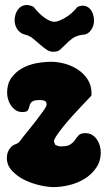

<svg xmlns="http://www.w3.org/2000/svg" viewBox="-20 -752 438 783"><path d="M189 -500Q216 -500 245 -492Q274 -484 298 -468Q322 -452 337.5 -428Q353 -404 353 -373V-363Q353 -362 341.5 -350Q330 -338 313 -320Q296 -302 276 -280Q256 -258 239.5 -237.5Q223 -217 211.5 -200Q200 -183 200 -175L205 -162Q217 -155 228 -155Q256 -155 268 -163.5Q280 -172 286.5 -182Q293 -192 301 -200.5Q309 -209 329 -209Q344 -209 355.5 -202Q367 -195 375 -183.5Q383 -172 387 -158Q391 -144 391 -131Q391 -95 372.5 -68Q354 -41 326 -23.5Q298 -6 264 2.5Q230 11 199 11Q175 11 142 3.5Q109 -4 79.5 -18.5Q50 -33 29 -55.5Q8 -78 8 -108Q8 -133 23 -150Q31 -160 43.5 -164Q56 -168 64 -180Q70 -189 87.5 -210Q105 -231 123 -254.5Q141 -278 155.5 -298Q170 -318 170 -325Q170 -338 162 -341Q154 -344 143 -344Q117 -344 109.5 -336.5Q102 -329 100 -319.5Q98 -310 94 -302.5Q90 -295 71 -295Q56 -295 44.5 -302.5Q33 -310 25 -321.5Q17 -333 13 -347Q9 -361 9 -374Q9 -410 26 -434Q43 -458 69.5 -473Q96 -488 127.5 -494Q159 -500 189 -500ZM117 -724Q137 -698 160 -681Q183 -664 201 -663Q217 -663 245.5 -679.5Q274 -696 296 -724Q315 -732 329.5 -727Q344 -722 352 -709.5Q360 -697 362.5 -680Q365 -663 360.5 -648Q356 -633 344.5 -621.5Q333 -610 314 -610Q290 -606 275 -595Q260 -584 248.5 -572Q237 -560 226.5 -550.5Q216 -541 200 -541Q184 -540 170 -549.5Q156 -559 142.5 -571Q129 -583 115 -594.5Q101 -606 85 -610Q66 -614 55 -627Q44 -640 41 -656Q38 -672 42 -688.5Q46 -705 56 -716.5Q66 -728 81.5 -731Q97 -734 117 -724Z"/></svg>

Font: r_Neptun CAT
Style: Regular
Weight: 400
Foundry: Peter Wiegel, CAT-Fonts
Version: Version 1.000;June 8, 2024;FontCreator 14.0.0.2814 32-bit